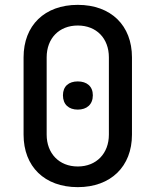

<svg xmlns="http://www.w3.org/2000/svg" viewBox="-20 -760 640 790"><path d="M300 10C436 10 523 -75 523 -206V-524C523 -655 437 -740 300 -740C163 -740 77 -655 77 -524V-206C77 -75 163 10 300 10ZM300 -75C223 -75 172 -129 172 -206V-524C172 -602 223 -655 300 -655C377 -655 428 -602 428 -524V-206C428 -129 377 -75 300 -75ZM300 -309C337 -309 362 -330 362 -368C362 -405 337 -425 300 -425C263 -425 239 -405 239 -368C239 -330 263 -309 300 -309Z"/></svg>

Font: JetBrains Mono Medium
Style: Regular
Weight: 436
Monospace: yes
Designer: Philipp Nurullin, Konstantin Bulenkov
Foundry: JetBrains
Version: Version 2.305